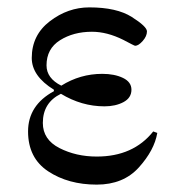

<svg xmlns="http://www.w3.org/2000/svg" viewBox="-20 -488 486 520"><path d="M56 -132Q56 -203 126 -241V-245Q66 -282 66 -331Q66 -393 115 -430.5Q164 -468 222 -468Q296 -468 337 -442Q378 -416 378 -403Q378 -390 366.5 -377Q355 -364 346 -364Q344 -364 314 -380Q270 -402 229 -402Q179 -402 142.5 -379Q106 -356 106 -311Q106 -276 146 -256Q197 -288 257 -288Q290 -288 313 -277Q336 -266 336 -245Q336 -223 314.5 -211.5Q293 -200 263 -200Q201 -200 145 -234Q96 -210 96 -155Q96 -110 141 -87Q186 -64 242 -64Q341 -64 395 -132L406 -128Q398 -81 356 -34.5Q314 12 242 12Q165 12 110.5 -24Q56 -60 56 -132Z"/></svg>

Font: Old Standard TT
Style: Regular
Weight: 400
Designer: Alexey Kryukov <alexios@thessalonica.org.ru>
Version: Version 1.0